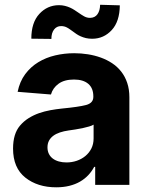

<svg xmlns="http://www.w3.org/2000/svg" viewBox="-20 -776 620 806"><path d="M34.8 -152.3Q34.8 -214.1 63.6 -248.2Q79.9 -267.4 100.5 -280.2Q121.1 -293 144 -301Q166.9 -308.9 191.4 -313.4Q215.9 -317.8 239.7 -320.3Q310.7 -327.1 341.3 -335.2Q371.8 -343.4 371.8 -369.3V-371.4Q371.8 -405.9 350.7 -424Q329.5 -442.1 290.8 -442.1Q250 -442.1 225.9 -424.5Q201.7 -407 193.9 -379.3L54 -390.6Q62.9 -433.9 85.8 -464.7Q108.7 -495.4 140.8 -514.9Q172.9 -534.4 211.8 -543.5Q250.7 -552.6 291.5 -552.6Q320.7 -552.6 348.9 -548.1Q377.1 -543.7 402.9 -534.4Q428.6 -525.2 450.6 -510.7Q472.7 -496.1 488.8 -475.5Q505 -454.9 514 -428.1Q523.1 -401.3 523.1 -367.9V0H379.6V-75.6H375.4Q365.4 -56.5 350.5 -40.7Q335.6 -24.9 315.9 -13.5Q296.2 -2.1 271.1 4.1Q246.1 10.3 215.9 10.3Q137.8 10.3 86.3 -30.5Q34.8 -71.4 34.8 -152.3ZM111.5 -613.6Q111.5 -681.5 145.2 -717.7Q178.6 -753.9 226.9 -754.3Q240.8 -754.3 252.3 -751.4Q263.8 -748.6 273.8 -744.1Q283.7 -739.7 292.4 -734Q301.1 -728.3 308.9 -723Q321.4 -714.1 332.9 -707.6Q344.5 -701 358 -701Q378.6 -701.3 389.2 -716.4Q399.9 -731.5 400.2 -756L483 -753.6Q482.2 -685.7 449.2 -649.9Q415.8 -613.6 367.5 -613.3Q352.6 -613.3 340.7 -616.1Q328.8 -619 318.9 -623.4Q308.9 -627.8 300.8 -633.3Q292.6 -638.8 285.2 -644.5Q273.4 -653.4 262.1 -660Q250.7 -666.5 236.5 -666.5Q218 -666.5 206.9 -652Q195.7 -637.4 195.7 -612.6ZM179.3 -157.3Q179.3 -142 185.2 -130.1Q191.1 -118.3 201.7 -110.3Q212.4 -102.3 227.1 -98.2Q241.8 -94.1 259.2 -94.1Q281.6 -94.1 302 -101Q322.4 -108 338.2 -120.9Q354 -133.9 363.5 -152.5Q372.9 -171.2 372.9 -195V-252.8Q366.5 -248.6 353.7 -244.9Q340.9 -241.1 326 -237.9Q311.1 -234.7 295.6 -232.4Q280.2 -230.1 267.8 -228.3Q247.9 -225.5 231.5 -220Q215.2 -214.5 203.7 -206Q192.1 -197.4 185.7 -185.4Q179.3 -173.3 179.3 -157.3Z"/></svg>

Font: Inter P
Style: Bold
Weight: 700
Designer: Rasmus Andersson
Foundry: rsms
Version: Version 3.018;git-588b23468